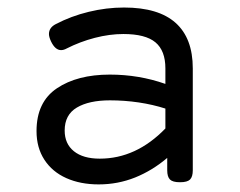

<svg xmlns="http://www.w3.org/2000/svg" viewBox="-20 -482 640 513"><path d="M495.1 -299.3V-26.9Q495.1 -9.8 487.8 -2.4Q480.5 4.9 461.4 4.9H460.4Q441.4 4.9 434.1 -2.4Q426.8 -9.8 426.8 -26.9V-60.1Q387.2 -26.4 341.1 -7.8Q294.9 10.7 243.7 10.7Q194.8 10.7 157.2 -6.1Q119.6 -22.9 98.6 -55.2Q77.6 -87.4 77.6 -131.8Q77.6 -209.5 132.1 -246.1Q186.5 -282.7 273.4 -282.7Q351.1 -282.7 421.9 -257.8V-299.3Q421.9 -346.7 395.3 -368.9Q368.7 -391.1 309.6 -391.1Q272.9 -391.1 233.4 -380.9Q193.8 -370.6 158.2 -352.5Q150.4 -348.1 143.1 -348.1Q127.4 -348.1 116.2 -371.6Q110.8 -383.3 110.8 -391.1Q110.8 -408.2 128.9 -417.5Q169.9 -439 217 -450.4Q264.2 -461.9 311.5 -461.9Q403.3 -461.9 449.2 -420.9Q495.1 -379.9 495.1 -299.3ZM421.9 -138.7V-191.9Q388.7 -202.6 350.6 -208.3Q312.5 -213.9 273.9 -213.9Q217.8 -213.9 185.3 -194.6Q152.8 -175.3 152.8 -133.3Q152.8 -97.7 177.5 -77.9Q202.1 -58.1 246.6 -58.1Q343.8 -58.1 421.9 -138.7Z"/></svg>

Font: Courier Prime Sans
Style: Regular
Weight: 400
Designer: Alan Dague-Greene
Foundry: Quote-Unquote Apps
Version: Version 3.020